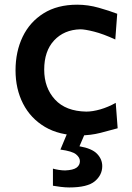

<svg xmlns="http://www.w3.org/2000/svg" viewBox="-20 -572 569 827"><path d="M323.7 11.2Q235.4 11.2 173.6 -25.4Q111.8 -62 79.3 -125.5Q46.9 -189 46.9 -269Q46.9 -349.6 77.6 -413.6Q108.4 -477.5 167.7 -514.6Q227.1 -551.8 312.5 -551.8Q358.9 -551.8 405.5 -538.6Q452.1 -525.4 484.9 -512.7L476.6 -401.9Q424.8 -425.8 385.3 -435.8Q345.7 -445.8 325.7 -445.8Q255.9 -443.8 213.1 -397.9Q170.4 -352.1 170.4 -272Q170.4 -193.8 216.8 -143.3Q263.2 -92.8 351.6 -91.3Q378.4 -91.3 411.9 -100.8Q445.3 -110.4 478.5 -128.9L486.8 -19.5Q456.1 -10.7 413.1 0.2Q370.1 11.2 323.7 11.2ZM278.3 235.4Q261.7 235.4 241.2 232.9Q220.7 230.5 208 228V154.3Q217.3 157.2 232.9 159.7Q248.5 162.1 260.7 162.1Q295.4 160.6 309.8 150.1Q324.2 139.6 324.2 122.1Q324.2 106.4 307.6 92.8Q291 79.1 240.2 72.3L280.3 -23.9H347.2V0L322.3 58.1Q376 67.4 398.2 90.6Q420.4 113.8 420.4 143.6Q420.4 181.6 388.7 208.5Q356.9 235.4 278.3 235.4Z"/></svg>

Font: Pinar DS1 SemiBold
Style: Regular
Weight: 600
Designer: Amin Abedi
Version: Version 3.000